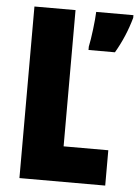

<svg xmlns="http://www.w3.org/2000/svg" viewBox="-52 -755 575 796"><g transform="rotate(5 235.5 -357.0)"><path d="M59 -714H230V-147H416V0H59ZM471 -703Q449 -624 408 -554H298V-568Q304 -596 309.5 -641Q315 -686 316 -714H471Z"/></g></svg>

Font: Noto Sans UI CondBlack
Style: Regular
Weight: 900
Width: 3
Designer: Monotype Design Team
Foundry: Monotype Imaging Inc.
Version: Version 1.001